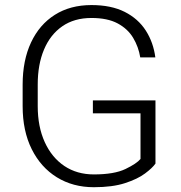

<svg xmlns="http://www.w3.org/2000/svg" viewBox="-20 -741 724 770"><path d="M603.5 -338.4V-85Q591.3 -67.4 561.5 -45.2Q531.7 -22.9 481.4 -6.6Q431.2 9.8 356.4 9.8Q272.5 9.8 208 -30Q143.6 -69.8 107.2 -142.8Q70.8 -215.8 70.8 -315.4V-401.4Q70.8 -499 104.5 -570.8Q138.2 -642.6 200 -681.6Q261.7 -720.7 346.7 -720.7Q425.8 -720.7 480 -693.4Q534.2 -666 564.7 -618.4Q595.2 -570.8 603 -510.7H542.5Q535.6 -553.2 513.9 -589.4Q492.2 -625.5 451.7 -647.2Q411.1 -668.9 346.7 -668.9Q277.8 -668.9 229.7 -635.5Q181.6 -602.1 156.5 -542.2Q131.3 -482.4 131.3 -402.3V-315.4Q131.3 -232.9 159.4 -171.1Q187.5 -109.4 238 -75.4Q288.6 -41.5 356.4 -41.5Q438 -41.5 483.2 -63.2Q528.3 -85 543.5 -103.5V-286.6H352.5V-338.4Z"/></svg>

Font: Vazirmatn FD ExtraLight
Style: Regular
Weight: 200
Designer: Saber Rastikerdar
Foundry: Saber Rastikerdar
Version: Version 33.003